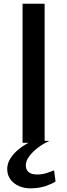

<svg xmlns="http://www.w3.org/2000/svg" viewBox="-20 -763 360 1026"><path d="M100.5 0V-743H218.5V0ZM141.5 243.5Q110.5 243.5 82.5 231.8Q54.5 220 37 197.5Q19.5 175 18.5 142.5Q18 111 36 83Q54 55 83 32.2Q112 9.5 144 -5.5L194.5 -11L244.5 -10Q215.5 2 186.2 23.5Q157 45 137.5 70.5Q118 96 118 120.5Q118 169.5 180 169.5Q206 169.5 231.2 161Q256.5 152.5 269 147.5L277 207Q258 219.5 224.2 231.2Q190.5 243 141.5 243.5Z"/></svg>

Font: Merriweather Sans
Style: Regular
Weight: 400
Designer: Eben Sorkin
Foundry: Eben Sorkin
Version: Version 1.008; ttfautohint (v1.7.19-72a1) -l 8 -r 50 -G 200 